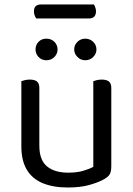

<svg xmlns="http://www.w3.org/2000/svg" viewBox="-20 -821 590 854"><path d="M377 -739H141Q137 -745 134 -753Q131 -761 131 -770Q131 -787 139.5 -794Q148 -801 161 -801H398Q401 -796 404 -787.5Q407 -779 407 -771Q407 -755 399 -747Q391 -739 377 -739ZM75 -169V-260H155V-173Q155 -109 189 -81Q223 -53 283 -53Q323 -53 351 -61.5Q379 -70 395 -79V-260H475V-82Q475 -61 469.5 -48.5Q464 -36 443 -24Q421 -11 380 1Q339 13 282 13Q216 13 169.5 -6.5Q123 -26 99 -66.5Q75 -107 75 -169ZM475 -208H395V-460Q400 -462 410.5 -464.5Q421 -467 432 -467Q454 -467 464.5 -458.5Q475 -450 475 -430ZM155 -208H75V-460Q80 -462 90.5 -464.5Q101 -467 113 -467Q134 -467 144.5 -458.5Q155 -450 155 -430ZM236 -601Q236 -582 222 -567.5Q208 -553 186 -553Q165 -553 151.5 -567.5Q138 -582 138 -601Q138 -621 151.5 -635Q165 -649 186 -649Q208 -649 222 -635Q236 -621 236 -601ZM409 -601Q409 -582 394.5 -567.5Q380 -553 359 -553Q339 -553 324.5 -567.5Q310 -582 310 -601Q310 -621 324.5 -635Q339 -649 359 -649Q380 -649 394.5 -635Q409 -621 409 -601Z"/></svg>

Font: Baloo Tamma 2
Style: Regular
Weight: 400
Designer: Divya Kowshik, Shuchita Grover and Ek Type
Foundry: Ek Type
Version: Version 1.700